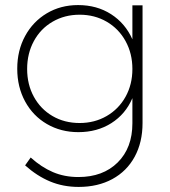

<svg xmlns="http://www.w3.org/2000/svg" viewBox="-20 -542 672 757"><path d="M542 -521V-57Q542 19 511 76Q480 133 423 164Q366 195 290 195Q229 195 177.5 173.5Q126 152 79 110L101 79Q143 117 188.5 136.5Q234 156 289 156Q386 156 444 98.5Q502 41 502 -56V-155Q475 -92 419 -56.5Q363 -21 289 -21Q220 -21 165 -53Q110 -85 79 -142Q48 -199 48 -271Q48 -343 79 -400Q110 -457 164.5 -489.5Q219 -522 288 -522Q362 -522 418 -486Q474 -450 502 -387V-521ZM502 -270Q502 -331 475 -380Q448 -429 400.5 -456.5Q353 -484 294 -484Q235 -484 187.5 -456.5Q140 -429 113.5 -380Q87 -331 87 -270Q87 -209 113.5 -160.5Q140 -112 187 -84.5Q234 -57 294 -57Q353 -57 400.5 -84.5Q448 -112 475 -160.5Q502 -209 502 -270Z"/></svg>

Font: Montserrat arm2 ExtraLight
Style: Regular
Weight: 275
Designer: Julieta Ulanovsky
Foundry: Julieta Ulanovsky
Version: Version 6.000